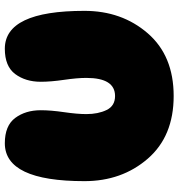

<svg xmlns="http://www.w3.org/2000/svg" viewBox="8 -748 740 796"><g transform="rotate(-90 378.0 -350.0)"><path d="M731 -370Q731 -700 574 -700Q501 -700 469 -657Q437 -614 437 -551Q437 -509 445 -454.5Q453 -400 453 -362Q453 -243 378 -243Q337 -243 320 -278Q303 -313 303 -362Q303 -400 311 -454.5Q319 -509 319 -551Q319 -614 287 -657Q255 -700 182 -700Q25 -700 25 -370Q25 -215 118 -107.5Q211 0 378 0Q545 0 638 -107.5Q731 -215 731 -370Z"/></g></svg>

Font: Cherry Bomb
Style: Regular
Weight: 400
Designer: satsuyako
Foundry: satsuyako
Version: Version 4.0